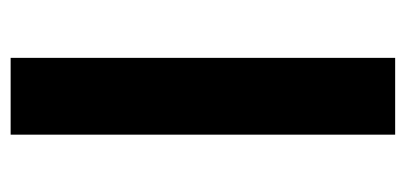

<svg xmlns="http://www.w3.org/2000/svg" viewBox="-226 -556 781 370"><g transform="rotate(90 165.0 -370.5)"><path d="M91 0H239V-741H91Z"/></g></svg>

Font: Noto Sans CJK TC
Style: Bold
Weight: 700
Designer: Ryoko NISHIZUKA 西塚涼子 (kana, bopomofo & ideographs); Paul D. Hunt (Latin, Greek & Cyrillic); Sandoll Communications 산돌커뮤니
Foundry: Adobe
Version: Version 2.004;hotconv 1.0.118;makeotfexe 2.5.65603